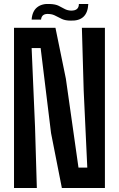

<svg xmlns="http://www.w3.org/2000/svg" viewBox="-20 -939 594 959"><path d="M50 0V-800H257L309 -546L372 -102H416L398 -487L389 -800H504V0H289L235 -274L183 -699H138L155 -305L164 0ZM138 -841Q141 -883 165.5 -902.5Q190 -922 230 -919Q257 -918 273 -910Q289 -902 302.5 -894.5Q316 -887 334 -886Q374 -885 374 -919H421Q417 -833 333 -836Q307 -836 289.5 -844Q272 -852 257.5 -860Q243 -868 226 -869Q188 -873 185 -841Z"/></svg>

Font: Big Shoulders Text
Style: Bold
Weight: 700
Designer: Patric King
Foundry: XO Type Co
Version: Version 1.000; ttfautohint (v1.8.2)